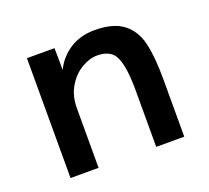

<svg xmlns="http://www.w3.org/2000/svg" viewBox="-89 -581 753 691"><g transform="rotate(-20 287.5 -235.5)"><path d="M71.3 -459Q97.7 -459 176.8 -459Q177.7 -438.5 177.7 -375Q197.3 -417 238.3 -444.3Q279.3 -470.7 334 -470.7Q405.3 -470.7 443.4 -441.4Q481.4 -412.1 494.1 -359.4Q506.8 -305.7 506.8 -220.7Q506.8 -147.5 506.8 0Q480.5 0 399.4 0Q399.4 -54.7 399.4 -217.8Q399.4 -304.7 381.8 -343.8Q365.2 -381.8 311.5 -381.8Q282.2 -381.8 251 -363.3Q219.7 -344.7 199.2 -309.6Q178.7 -275.4 178.7 -227.5Q178.7 -152.3 178.7 0Q152.3 0 71.3 0Q71.3 -115.2 71.3 -459Z"/></g></svg>

Font: Alata=Ham
Style: Regular
Weight: 400
Designer: Spyros Zevelakis, Eben Sorkin
Version: Version 1.004